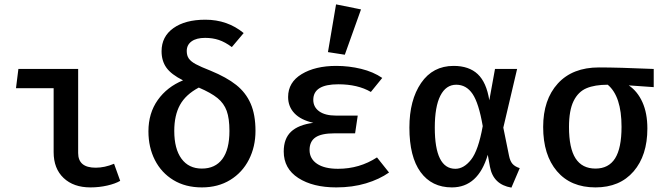

<svg xmlns="http://www.w3.org/2000/svg" viewBox="-20 -843 3040 877"><path d="M53 -440 64 -528H337V-144Q337 -77 417 -77Q458 -77 501 -95L529 -17Q507 -4 470 4.5Q433 13 393 13Q316 13 270.5 -30Q225 -73 225 -148V-440Z M1093 -692 1039 -628Q1008 -651 979.5 -660.5Q951 -670 917 -670Q877 -670 855 -654Q833 -638 833 -610Q833 -589 842.5 -575.5Q852 -562 874 -550Q896 -538 942 -520Q1015 -490 1059 -455Q1103 -420 1125 -369.5Q1147 -319 1147 -245Q1147 -173 1117 -114Q1087 -55 1031.5 -21Q976 13 902 13Q827 13 772 -20.5Q717 -54 687.5 -112Q658 -170 658 -243Q658 -326 700.5 -386Q743 -446 816 -476Q762 -503 740 -534Q718 -565 718 -609Q718 -676 772 -714.5Q826 -753 918 -753Q1019 -753 1093 -692ZM776 -245Q776 -163 809 -118Q842 -73 902 -73Q963 -73 995.5 -116.5Q1028 -160 1028 -245Q1028 -302 1015.5 -336.5Q1003 -371 973.5 -395Q944 -419 888 -443Q828 -411 802 -363.5Q776 -316 776 -245Z M1508 -234Q1448 -234 1421 -215.5Q1394 -197 1394 -158Q1394 -118 1428 -95Q1462 -72 1524 -72Q1622 -72 1702 -124L1757 -55Q1713 -24 1651.5 -5.5Q1590 13 1516 13Q1409 13 1342.5 -30Q1276 -73 1276 -151Q1276 -210 1309.5 -241.5Q1343 -273 1411 -282Q1354 -295 1325 -325.5Q1296 -356 1296 -400Q1296 -467 1358 -504.5Q1420 -542 1516 -542Q1574 -542 1629.5 -528.5Q1685 -515 1726 -487L1674 -423Q1614 -458 1525 -458Q1411 -458 1411 -387Q1411 -354 1438 -334.5Q1465 -315 1515 -315H1614L1602 -234ZM1629 -800 1555 -593 1478 -605 1515 -823Z M2215 -385 2241 -528H2342L2279 -260L2305 -132Q2310 -107 2321 -94.5Q2332 -82 2354 -75L2316 14Q2233 0 2218 -81L2208 -136Q2164 13 2044 13Q1952 13 1901 -57Q1850 -127 1850 -260Q1850 -386 1903.5 -464Q1957 -542 2052 -542Q2122 -542 2162 -504.5Q2202 -467 2215 -385ZM1966 -260Q1966 -72 2060 -72Q2099 -72 2132 -114Q2165 -156 2185 -267Q2167 -372 2138.5 -414Q2110 -456 2064 -456Q2017 -456 1991.5 -406Q1966 -356 1966 -260Z M2966 -445 2852 -453Q2892 -426 2914.5 -376Q2937 -326 2937 -256Q2937 -133 2874 -60Q2811 13 2700 13Q2587 13 2524 -61Q2461 -135 2461 -263Q2461 -388 2528 -461.5Q2595 -535 2716 -535Q2803 -535 2966 -528ZM2819 -264Q2819 -403 2756 -456Q2697 -456 2659 -440Q2621 -424 2600 -381.5Q2579 -339 2579 -263Q2579 -166 2609 -119.5Q2639 -73 2700 -73Q2760 -73 2789.5 -119.5Q2819 -166 2819 -264Z"/></svg>

Font: Fira Mono Medium
Style: Regular
Weight: 500
Designer: Carrois Corporate & Edenspiekermann AG
Foundry: Carrois Corporate GbR & Edenspiekermann AG
Version: Version 3.206